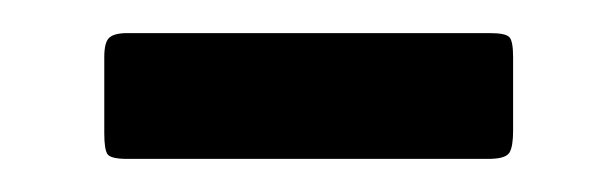

<svg xmlns="http://www.w3.org/2000/svg" viewBox="-20 -379 372 116"><path d="M57 -359H276Q285.5 -359 287.8 -356.5Q290 -354 290 -344.5V-300Q290 -290.5 287.8 -286.8Q285.5 -283 275 -283H57Q47 -283 45 -285.8Q43 -288.5 43 -298.5V-344.5Q43 -353.5 46 -356.2Q49 -359 57 -359Z"/></svg>

Font: Besley* Narrow Medium
Style: Regular
Weight: 500
Width: 4
Designer: Owen Earl
Foundry: indestructible type*
Version: Version 3.000; ttfautohint (v1.8.3)